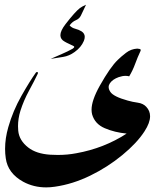

<svg xmlns="http://www.w3.org/2000/svg" viewBox="-20 -792 656 812"><path d="M78.1 -23.4Q13.2 -59.1 4.4 -122.6Q1.5 -142.1 1.5 -162.6Q1.5 -207 15.1 -254.4Q34.7 -323.2 70.6 -386.5Q106.4 -449.7 131.8 -484.9Q133.8 -487.3 136.2 -487.3Q137.2 -487.3 138.7 -486.8Q140.6 -486.3 140.6 -483.9Q140.6 -482.4 139.6 -480Q125 -449.2 102.5 -408Q80.1 -366.7 66.4 -323.7Q56.2 -290.5 56.2 -258.3Q56.2 -248.5 57.1 -239.3Q61 -197.8 99.6 -168Q133.3 -141.6 192.4 -137.7Q208.5 -136.7 224.6 -136.7Q265.6 -136.7 303.2 -144Q419.9 -165 515.6 -227.1Q464.8 -231.9 423.1 -249.8Q381.3 -267.6 369.6 -308.1Q367.2 -317.4 367.2 -328.1Q367.2 -367.2 401.9 -429.2Q446.3 -508.3 478 -538.6Q491.7 -552.2 512.9 -568.6Q534.2 -585 560.5 -586.4Q563.5 -586.4 570.3 -585Q575.2 -584 575.2 -580.1Q575.2 -578.1 574.2 -576.2Q561.5 -549.3 551.3 -521.2Q541 -493.2 526.4 -469.2Q519 -471.2 511.2 -471.2Q497.6 -471.2 481.9 -465.8Q456.1 -456.5 444.8 -439.9Q439.5 -432.1 439.5 -423.8Q439.5 -414.1 446.8 -403.3Q460 -383.3 520 -366.7Q540.5 -360.8 563 -357.7Q585.4 -354.5 598.6 -340.3Q614.7 -323.2 614.7 -300.3Q614.7 -272.9 591.3 -236.8Q559.6 -187.5 497.3 -136.2Q435.1 -85 361.3 -49.1Q287.6 -13.2 212.4 -2.4Q192.9 0.5 175.3 0.5Q122.1 0.5 78.1 -23.4ZM322.3 -726.6Q315.9 -712.9 300.8 -706.5Q285.6 -700.2 274.4 -684.6Q283.2 -674.3 298.3 -670.4Q313.5 -666.5 325.2 -659.2Q338.4 -650.4 338.4 -636.2Q338.4 -627.9 334.5 -618.7Q323.2 -591.8 295.9 -572.3Q272.5 -555.2 246.8 -551.3Q221.2 -547.4 194.3 -543Q217.3 -553.2 241.2 -563.5Q265.1 -573.7 287.1 -585.9Q293.9 -590.3 293.9 -593.8Q293.9 -595.2 292 -596.7Q283.2 -601.6 272.7 -606.2Q262.2 -610.8 253.9 -615.7Q235.4 -625.5 235.4 -643.1Q235.4 -661.6 256.8 -689.5Q297.9 -742.7 317.9 -757.8Q326.2 -764.2 343.8 -772Z"/></svg>

Font: Aref Ruqaa
Style: Regular
Weight: 400
Designer: Abdullah Aref
Version: Version 1.002